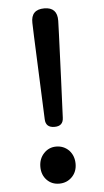

<svg xmlns="http://www.w3.org/2000/svg" viewBox="-54 -788 452 836"><g transform="rotate(-5 171.5 -370.0)"><path d="M171 13Q138 13 116.5 -9.5Q95 -32 95 -67Q95 -102 117 -125.5Q139 -149 171 -149Q204 -149 227 -126Q249 -102 249 -67Q249 -32 226.5 -9.5Q204 13 171 13ZM172 -235Q133 -235 132 -272L117 -635L115 -694Q113 -753 172 -753Q229 -753 228 -694L226 -635L218 -435L211 -272Q210 -235 172 -235Z"/></g></svg>

Font: GenSenRounded JP M
Style: Regular
Weight: 500
Version: Version 1.501;PS 1;hotconv 16.6.51;makeotf.lib2.5.65220